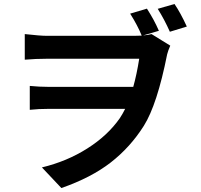

<svg xmlns="http://www.w3.org/2000/svg" viewBox="-20 -867 1017 973"><path d="M724.6 -823.2Q761.7 -765.6 785.2 -710.9L705.1 -687.5Q731.4 -689.5 748 -694.3L842.8 -635.7Q831.1 -608.4 827.1 -591.8Q776.4 -336.9 709 -229.5Q640.6 -121.1 541.5 -43.9Q442.4 33.2 291 85.9L192.4 -18.6Q318.4 -48.8 421.9 -114.3Q525.4 -179.7 586.9 -267.6Q600.6 -288.1 614.3 -315.4H229.5Q174.8 -315.4 130.9 -310.5V-431.6Q179.7 -426.8 225.6 -426.8H655.3Q672.9 -489.3 685.5 -569.3H216.8Q162.1 -569.3 105.5 -564.5V-694.3Q184.6 -685.5 215.8 -685.5H661.1Q686.5 -685.5 698.2 -686.5Q677.7 -737.3 639.6 -797.9ZM779.3 -822.3 864.3 -846.7Q894.5 -802.7 926.8 -732.4L840.8 -706.1Q813.5 -767.6 779.3 -822.3Z"/></svg>

Font: Min Sans Bold
Style: Regular
Weight: 700
Designer: Jinseong-Kim, NotoSansCJK, Nunito
Foundry: Jinseong-Kim
Version: Version 1.400;Glyphs 3.1.2 (3151)